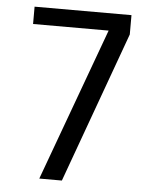

<svg xmlns="http://www.w3.org/2000/svg" viewBox="-50 -736 601 762"><g transform="rotate(5 250.0 -355.0)"><path d="M225 -16H135L358 -625H57V-694H443V-617Z"/></g></svg>

Font: D2Coding
Style: Regular
Weight: 400
Monospace: yes
Designer: Yong-Rak Park; Jeong-Hwan Yoon; Sang-Min Lee;
Foundry: NHN Corporation
Version: Version 1.3.2; Build 20180524